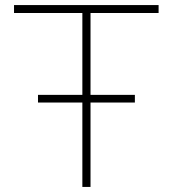

<svg xmlns="http://www.w3.org/2000/svg" viewBox="-20 -733 677 753"><path d="M129 -331V-361Q175 -361 217.2 -361Q259.5 -361 296 -361H342Q379 -361 421.2 -361Q463.5 -361 509 -361V-331Q463.5 -331 421.2 -331Q379 -331 342 -331H296Q259.5 -331 217.2 -331Q175 -331 129 -331ZM303 0Q303 -61 303 -117Q303 -173 303 -238V-472Q303 -537.5 303 -593.5Q303 -649.5 303 -710L318 -682H241Q177.5 -682 128.5 -682Q79.5 -682 35 -682V-713H602V-682Q558 -682 509 -682Q460 -682 396 -682H319L335 -710Q335 -649.5 335 -593.5Q335 -537.5 335 -472V-238Q335 -173 335 -117Q335 -61 335 0Z"/></svg>

Font: Commissioner Thin
Style: Regular
Weight: 100
Designer: Kostas Bartsokas
Foundry: Kostas Bartsokas
Version: Version 1.001;gftools[0.9.23]